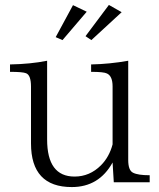

<svg xmlns="http://www.w3.org/2000/svg" viewBox="-20 -756 649 786"><path d="M445.8 -9.8 440.9 -90.8Q385.3 9.8 273.9 9.8Q106.9 9.8 106.9 -168.9V-401.4Q106.9 -448.2 86.9 -456.1Q73.2 -461.9 21 -461.9V-492.2Q105.5 -493.7 172.9 -507.3V-185.1Q172.9 -33.2 285.2 -33.2Q347.2 -33.2 393.1 -79.1Q427.2 -113.3 440.9 -165V-402.3Q440.9 -444.3 418 -455.1Q405.3 -461.9 353 -461.9V-492.2Q428.7 -493.7 504.9 -507.3V-101.1Q504.9 -58.1 524.9 -48.8Q544.9 -38.6 592.8 -38.6V-9.8ZM425.8 -735.8 478 -706.1 354 -591.8 330.1 -607.9ZM278.8 -734.9 335 -708 235.8 -591.8 208 -604Z"/></svg>

Font: I.MingCP
Style: Regular
Weight: 400
Designer: I.Font Project
Version: Version 8.000; Sep 06, 2022